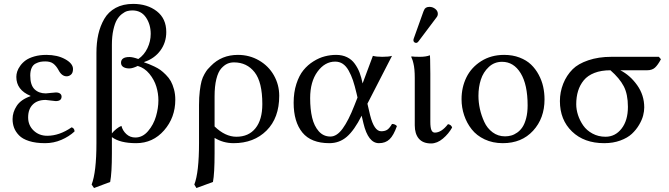

<svg xmlns="http://www.w3.org/2000/svg" viewBox="-20 -718 3399 976"><path d="M43.9 -112.8Q43.9 -147.5 64.9 -179.7Q85.9 -211.9 134.8 -229V-231Q63 -260.7 63 -327.1Q63 -340.3 67.4 -354.2Q71.8 -368.2 83 -383.8Q94.2 -399.4 110.8 -411.4Q127.4 -423.3 154.8 -431.2Q182.1 -439 215.8 -439Q272 -439 311.5 -417Q351.1 -395 351.1 -367.2Q351.1 -347.7 341.1 -338.9Q331.1 -330.1 318.8 -330.1Q293.5 -330.1 276.9 -362.8Q265.6 -383.3 251 -394.5Q236.3 -405.8 210 -405.8Q195.8 -405.8 184.8 -403.6Q173.8 -401.4 160.9 -394.8Q147.9 -388.2 140.9 -372.8Q133.8 -357.4 133.8 -334Q133.8 -285.6 155.5 -264.4Q177.2 -243.2 212.9 -243.2L237.3 -245.6Q261.2 -248 264.2 -248Q277.8 -248 285.4 -242.2Q293 -236.3 293 -227.1Q293 -204.1 263.2 -204.1Q259.3 -204.1 237.8 -207Q216.3 -210 211.9 -210Q169.9 -210 146.5 -186.5Q123 -163.1 123 -121.1Q123 -81.1 150.9 -54.4Q178.7 -27.8 220.2 -27.8Q281.7 -27.8 344.2 -70.8Q358.9 -65.9 358.9 -49.8Q331.1 -23.9 292 -7.1Q252.9 9.8 209 9.8Q161.6 9.8 127.9 -1Q94.2 -11.7 76.7 -30Q59.1 -48.3 51.5 -68.6Q43.9 -88.9 43.9 -112.8Z M548.8 -490.2V-40Q557.6 -51.3 571.5 -62.5Q585.4 -73.7 597.2 -78.1Q603.5 -53.7 622.3 -36.4Q641.1 -19 668 -19Q705.1 -19 732.9 -51.8Q760.7 -84.5 772.9 -126.5Q785.2 -168.5 785.2 -208Q785.2 -243.2 774.7 -277.8Q764.2 -312.5 739.5 -342.8Q714.8 -373 680.2 -382.8Q654.3 -370.1 637.2 -370.1Q618.7 -370.1 606.9 -377.4Q595.2 -384.8 595.2 -398.9Q595.2 -428.2 638.2 -428.2Q654.8 -428.2 683.1 -418Q712.9 -438.5 729.5 -473.1Q746.1 -507.8 746.1 -545.9Q746.1 -593.8 721.9 -629.4Q697.8 -665 652.8 -665Q639.2 -665 626.7 -661.6Q614.3 -658.2 599.6 -646.7Q585 -635.3 574.2 -617.2Q563.5 -599.1 556.2 -566.2Q548.8 -533.2 548.8 -490.2ZM458 237.8 445.8 220.2Q470.2 156.7 470.2 9.8V-449.2Q470.2 -500.5 479.7 -543.2Q489.3 -585.9 510 -621.8Q530.8 -657.7 568.1 -678Q605.5 -698.2 656.7 -698.2Q729 -698.2 777.1 -660.9Q825.2 -623.5 825.2 -555.2Q825.2 -501.5 794.9 -460.7Q764.6 -419.9 712.9 -402.8V-400.9Q728 -395.5 736.8 -392.3Q745.6 -389.2 764.4 -380.1Q783.2 -371.1 795.4 -362.3Q807.6 -353.5 823.2 -337.9Q838.9 -322.3 848.4 -305.2Q857.9 -288.1 864.5 -263.7Q871.1 -239.3 871.1 -210.9Q871.1 -120.6 814.2 -55.4Q757.3 9.8 671.9 9.8Q590.3 9.8 548.8 -21V61Q548.8 162.1 540 207Z M1313.5 -189Q1313.5 -300.8 1274.2 -350.8Q1234.9 -400.9 1169.4 -400.9Q1150.9 -400.9 1135.5 -394Q1120.1 -387.2 1104.5 -369.9Q1088.9 -352.5 1079.8 -316.2Q1070.8 -279.8 1070.8 -228V-75.2Q1125 -22.9 1181.6 -22.9Q1244.1 -22.9 1278.8 -66.2Q1313.5 -109.4 1313.5 -189ZM1062.5 207 978.5 237.8 967.8 220.2Q991.7 158.2 991.7 9.8V-184.1Q991.7 -223.6 995.6 -255.4Q999.5 -287.1 1004.6 -305.9Q1009.8 -324.7 1019.3 -341.3Q1028.8 -357.9 1034.9 -365Q1041 -372.1 1051.8 -382.8Q1106.4 -439 1189.5 -439Q1248 -439 1296.6 -410.9Q1345.2 -382.8 1372.3 -335Q1399.4 -287.1 1399.4 -231Q1399.4 -118.7 1335 -54.4Q1270.5 9.8 1167.5 9.8Q1114.7 9.8 1070.8 -17.1V61Q1070.8 164.6 1062.5 207Z M1556.6 -219.2Q1556.6 -162.6 1566.7 -120.1Q1576.7 -77.6 1600.3 -50.8Q1624 -23.9 1659.7 -23.9Q1692.4 -23.9 1721.9 -64.5Q1751.5 -105 1781.2 -181.2L1797.4 -222.2L1792.5 -243.2Q1783.2 -282.7 1774.2 -309.6Q1765.1 -336.4 1752.2 -359.4Q1739.3 -382.3 1722.4 -393.6Q1705.6 -404.8 1683.6 -404.8Q1631.3 -404.8 1594 -353.8Q1556.6 -302.7 1556.6 -219.2ZM1472.7 -195.8Q1472.7 -248.5 1486.6 -291.5Q1500.5 -334.5 1522.5 -361.3Q1544.4 -388.2 1573.5 -406.2Q1602.5 -424.3 1631.1 -431.6Q1659.7 -439 1688.5 -439Q1720.2 -439 1744.1 -427.2Q1768.1 -415.5 1783.4 -394Q1798.8 -372.6 1807.9 -348.9Q1816.9 -325.2 1823.2 -293.9L1875.5 -434.1Q1893.1 -429.2 1923.3 -429.2Q1956.5 -429.2 1972.7 -434.1L1847.7 -190.9L1861.3 -132.8Q1881.8 -50.8 1917.5 -50.8Q1936.5 -50.8 1948.2 -58.3Q1960 -65.9 1972.7 -87.9Q1988.3 -87.9 1997.6 -77.1Q1981 -29.8 1960.2 -10Q1939.5 9.8 1906.2 9.8Q1851.6 9.8 1827.6 -90.8L1818.4 -129.9Q1780.8 -55.2 1742.9 -22.7Q1705.1 9.8 1654.3 9.8Q1561.5 9.8 1517.1 -44.4Q1472.7 -98.6 1472.7 -195.8Z M2167.5 -99.1Q2167.5 -69.3 2173.1 -56.6Q2178.7 -43.9 2190.4 -43.9Q2224.1 -43.9 2257.3 -86.9Q2273.9 -84 2278.3 -69.8Q2260.7 -38.1 2231.4 -13.4Q2202.1 11.2 2171.4 11.2Q2129.9 11.2 2109.1 -13.2Q2088.4 -37.6 2088.4 -81.1V-298.8V-321.8Q2088.4 -369.1 2081.5 -396Q2079.6 -408.2 2070.3 -429.2L2072.3 -431.2Q2084 -429.2 2115.2 -429.2Q2145.5 -429.2 2165.5 -437Q2165.5 -428.2 2166.5 -416Q2166.5 -405.3 2167 -378.9Q2167.5 -352.5 2167.5 -342.8V-296.9ZM2163.6 -683.1Q2179.2 -683.1 2192.4 -672.9Q2205.6 -662.6 2205.6 -647.9Q2205.6 -637.7 2199.2 -629.9L2107.4 -507.8Q2101.6 -500 2095.2 -500Q2089.4 -500 2085.4 -503.9Q2081.5 -507.8 2081.5 -513.2Q2081.5 -517.1 2083.5 -522.9L2132.3 -659.2Q2132.8 -660.2 2133.8 -662.6Q2134.8 -665 2135.3 -666Q2141.1 -683.1 2163.6 -683.1Z M2326.2 -213.9Q2326.2 -273.9 2350.8 -324.5Q2375.5 -375 2425.8 -407Q2476.1 -439 2543 -439Q2585.9 -439 2621.1 -425.5Q2656.2 -412.1 2679.4 -389.9Q2702.6 -367.7 2718.5 -337.9Q2734.4 -308.1 2741.2 -276.9Q2748 -245.6 2748 -212.9Q2748 -116.7 2689.9 -53.5Q2631.8 9.8 2536.1 9.8Q2484.9 9.8 2443.8 -9.5Q2402.8 -28.8 2377.7 -60.8Q2352.5 -92.8 2339.4 -132.1Q2326.2 -171.4 2326.2 -213.9ZM2532.2 -403.8Q2492.7 -403.8 2464.6 -377.4Q2436.5 -351.1 2424.3 -313.2Q2412.1 -275.4 2412.1 -231Q2412.1 -198.2 2419.4 -164.6Q2426.8 -130.9 2441.7 -98.4Q2456.5 -65.9 2484.1 -45.4Q2511.7 -24.9 2547.4 -24.9Q2563.5 -24.9 2578.6 -29.1Q2593.8 -33.2 2609.4 -44.2Q2625 -55.2 2636.2 -72.3Q2647.5 -89.4 2654.8 -117.7Q2662.1 -146 2662.1 -182.1Q2662.1 -288.1 2626.7 -345.9Q2591.3 -403.8 2532.2 -403.8Z M3058.1 -22.9Q3107.4 -22.9 3139.6 -64.2Q3171.9 -105.5 3171.9 -174.8Q3171.9 -239.3 3150.6 -279.8Q3129.4 -320.3 3083 -360.8Q3036.1 -360.8 3001.7 -347.4Q2967.3 -334 2947.5 -309.8Q2927.7 -285.6 2918.5 -255.4Q2909.2 -225.1 2909.2 -188Q2909.2 -161.1 2918.2 -133.3Q2927.2 -105.5 2944.6 -80.3Q2961.9 -55.2 2991.7 -39.1Q3021.5 -22.9 3058.1 -22.9ZM3269 -360.8H3133.3Q3183.1 -335.4 3219 -284.9Q3254.9 -234.4 3254.9 -171.9Q3254.9 -152.8 3249.3 -130.9Q3243.7 -108.9 3228.8 -83.5Q3213.9 -58.1 3191.9 -37.6Q3169.9 -17.1 3133.3 -3.7Q3096.7 9.8 3051.3 9.8Q2949.2 9.8 2887.7 -49.6Q2826.2 -108.9 2826.2 -204.1Q2826.2 -250 2843 -292.5Q2859.9 -335 2891.1 -366.2Q2918.9 -394 2970.7 -411.6Q3022.5 -429.2 3087.9 -429.2H3329.1L3339.8 -417Q3324.2 -387.7 3309.6 -374.3Q3294.9 -360.8 3269 -360.8Z"/></svg>

Font: Common Serif
Style: Regular
Weight: 400
Designer: Philipp H. Poll, Khaled Hosny
Foundry: Stefan Peev, Context Ltd.
Version: Version 1.026